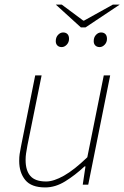

<svg xmlns="http://www.w3.org/2000/svg" viewBox="-20 -808 544 840"><path d="M178 12Q117 12 90.5 -20.5Q64 -53 64 -104Q64 -122 66 -134.5Q68 -147 72 -168L134 -478H162L100 -172Q96 -150 94 -136.5Q92 -123 92 -108Q92 -62 113 -38Q134 -14 182 -14Q215 -14 260 -39.5Q305 -65 362 -120L434 -478H462L366 0H342L354 -80H350Q308 -41 265 -14.5Q222 12 178 12ZM250 -602Q238 -602 231 -609Q224 -616 224 -628Q224 -645 234 -655.5Q244 -666 256 -666Q268 -666 275 -659Q282 -652 282 -638Q282 -623 272 -612.5Q262 -602 250 -602ZM416 -602Q404 -602 397 -609Q390 -616 390 -628Q390 -645 400 -655.5Q410 -666 422 -666Q434 -666 441 -659Q448 -652 448 -638Q448 -623 438 -612.5Q428 -602 416 -602ZM334 -688 224 -788H250L344 -718H348L474 -788H504L354 -688Z"/></svg>

Font: Source Sans 3 ExtraLight ExtraLight
Style: Italic
Weight: 250
Italic angle: -11°
Version: Version 3.052;hotconv 1.1.0;makeotfexe 2.6.0